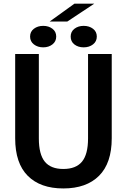

<svg xmlns="http://www.w3.org/2000/svg" viewBox="-20 -1038 706 1069"><path d="M256.3 -918 394.5 -1017.6H504.9L354.5 -918ZM220.7 -774.4Q189.9 -774.4 168.7 -790.8Q147.5 -807.1 147.5 -834.5Q147.5 -861.8 168.7 -877.9Q189.9 -894 220.7 -894Q251 -894 272 -877.9Q293 -861.8 293 -834.5Q293 -807.1 272 -790.8Q251 -774.4 220.7 -774.4ZM373.5 -834.5Q373.5 -861.8 394.5 -877.9Q415.5 -894 445.8 -894Q476.6 -894 497.8 -877.9Q519 -861.8 519 -834.5Q519 -807.1 497.8 -790.8Q476.6 -774.4 445.8 -774.4Q415 -774.4 394.3 -790.5Q373.5 -806.6 373.5 -834.5ZM602.1 -268.1Q602.1 -129.9 531.5 -59.3Q460.9 11.2 332.5 11.2Q204.6 11.2 134.5 -59.1Q64.5 -129.4 64.5 -268.1V-737.3H196.3V-267.1Q196.3 -178.7 229.5 -137.9Q262.7 -97.2 332.5 -97.2Q402.8 -97.2 436.5 -137.9Q470.2 -178.7 470.2 -267.1V-737.3H602.1Z"/></svg>

Font: Epilogue SemiBold
Style: Regular
Weight: 600
Designer: Tyler Finck
Foundry: Etcetera Type Co
Version: Version 2.112